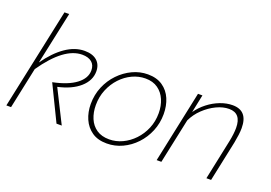

<svg xmlns="http://www.w3.org/2000/svg" viewBox="-103 -1013 1840 1306"><g transform="rotate(20 817.0 -360.0)"><path d="M254 -255Q362 -277 419.5 -320.5Q477 -364 477 -421Q477 -460 452 -480.5Q427 -501 383 -501Q252 -501 112 -298L49 0H15L170 -730H204L123 -350Q184 -437 252 -484Q320 -531 390 -531Q448 -531 479.5 -503Q511 -475 511 -426Q511 -360 454 -309.5Q397 -259 297 -237L416 0H378Z M744 10Q679 10 636.5 -19.5Q594 -49 572.5 -98Q551 -147 551 -206Q551 -273 575.5 -331.5Q600 -390 642.5 -434Q685 -478 738 -503Q791 -528 849 -528Q913 -528 956 -498.5Q999 -469 1020 -419.5Q1041 -370 1041 -310Q1041 -244 1017 -186Q993 -128 951.5 -84Q910 -40 856.5 -15Q803 10 744 10ZM750 -22Q799 -22 845 -43.5Q891 -65 927.5 -103.5Q964 -142 985.5 -193Q1007 -244 1007 -304Q1007 -357 988.5 -400.5Q970 -444 933.5 -470Q897 -496 843 -496Q794 -496 748 -474.5Q702 -453 665.5 -414Q629 -375 607.5 -323Q586 -271 586 -211Q586 -158 604 -115Q622 -72 658.5 -47Q695 -22 750 -22Z M1213 -520H1245L1218 -390Q1247 -431 1287 -462Q1327 -493 1372.5 -510.5Q1418 -528 1462 -528Q1572 -528 1572 -402Q1572 -379 1568.5 -352Q1565 -325 1559 -294L1497 0H1463L1524 -290Q1530 -319 1533 -344.5Q1536 -370 1536 -390Q1536 -496 1448 -496Q1404 -496 1357 -473.5Q1310 -451 1269.5 -412.5Q1229 -374 1206 -325L1137 0H1103Z"/></g></svg>

Font: Raleway ExtraLight
Style: Italic
Weight: 200
Italic angle: -12°
Designer: Matt McInerney, Pablo Impallari, Rodrigo Fuenzalida
Foundry: Matt McInerney, Pablo Impallari, Rodrigo Fuenzalida
Version: Version 4.026